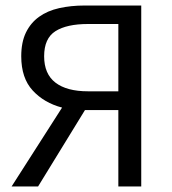

<svg xmlns="http://www.w3.org/2000/svg" viewBox="-20 -676 622 696"><path d="M409 0V-277H288L118 0H22L205 -286Q140 -303 98.5 -348Q57 -393 57 -472Q57 -523 74 -558Q91 -593 121.5 -615Q152 -637 194.5 -646.5Q237 -656 287 -656H492V0ZM299 -345H409V-589H299Q222 -589 181 -563Q140 -537 140 -472Q140 -408 181 -376.5Q222 -345 299 -345Z"/></svg>

Font: Processing Sans Pro
Style: Regular
Weight: 400
Designer: Paul D. Hunt
Foundry: Adobe Systems Incorporated
Version: Version 2.020;PS 2.000;hotconv 1.0.86;makeotf.lib2.5.63406